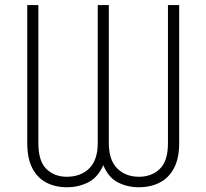

<svg xmlns="http://www.w3.org/2000/svg" viewBox="-20 -748 835 777"><path d="M90.3 -168.5V-727.5H135.3V-168.5Q135.3 -95.7 167.7 -64.2Q200.2 -32.7 250 -32.7Q307.1 -32.7 341.3 -66.7Q375.5 -100.6 375.5 -168.5V-727.5H420.4V-168.5Q420.4 -100.6 454.1 -66.7Q487.8 -32.7 542.5 -32.7Q593.8 -32.7 626.7 -64.5Q659.7 -96.2 659.7 -168.5V-727.5H705.1V-168.5Q705.1 -107.4 684.3 -67.9Q663.6 -28.3 626.7 -9.3Q589.8 9.8 541.5 9.8Q496.1 9.8 457.8 -9.5Q419.4 -28.8 397.9 -79.6Q375.5 -28.8 335.9 -9.5Q296.4 9.8 251.5 9.8Q203.1 9.8 166.7 -9.5Q130.4 -28.8 110.4 -68.1Q90.3 -107.4 90.3 -168.5Z"/></svg>

Font: Inter 24pt ExtraLight
Style: Regular
Weight: 250
Designer: Rasmus Andersson
Foundry: rsms
Version: Version 4.001;git-66647c0bb